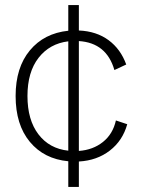

<svg xmlns="http://www.w3.org/2000/svg" viewBox="-20 -631 572 762"><path d="M251 111V9Q155 0 98.5 -68Q42 -136 42 -250Q42 -363 98.5 -431Q155 -499 251 -509V-611H293V-510Q363 -507 411 -471.5Q459 -436 481 -375L434 -353Q403 -461 293 -468V-32Q349 -36 388.5 -67.5Q428 -99 440 -153L485 -138Q467 -73 416 -33.5Q365 6 293 10V111ZM89 -250Q89 -155 132.5 -98Q176 -41 251 -33V-467Q177 -458 133 -401.5Q89 -345 89 -250Z"/></svg>

Font: Prodigy Sans Light
Style: Regular
Weight: 300
Designer: Wei Huang
Foundry: Wei Huang
Version: Version 1.003; ttfautohint (v1.8.3)